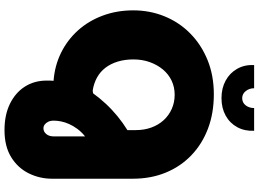

<svg xmlns="http://www.w3.org/2000/svg" viewBox="-168 -764 1149 853"><g transform="rotate(90 406.5 -337.5)"><path d="M558 217Q490 217 440.5 192.5Q391 168 364.5 126Q338 84 338 30Q338 23 338 15.5Q338 8 339 -1Q272 -6 215 -34Q158 -62 115.5 -109Q73 -156 49.5 -219Q26 -282 26 -355Q26 -429 52.5 -494Q79 -559 128.5 -608Q178 -657 246.5 -685Q315 -713 399 -713Q483 -713 551.5 -687Q620 -661 670 -613Q720 -565 747 -499Q774 -433 774 -353V6Q774 61 750 109.5Q726 158 678 187.5Q630 217 558 217ZM550 44Q565 44 575.5 31.5Q586 19 586 -2V-141Q566 -125 552.5 -106.5Q539 -88 531 -70Q523 -52 519.5 -34.5Q516 -17 516 -2Q516 13 521 23Q526 33 533.5 38.5Q541 44 550 44ZM381 -175Q385 -175 388.5 -175.5Q392 -176 395 -177Q415 -205 441 -233Q467 -261 497 -285.5Q527 -310 558 -329V-367Q558 -404 546.5 -435.5Q535 -467 514 -490Q493 -513 464 -526Q435 -539 401 -539Q367 -539 338.5 -525.5Q310 -512 289 -487Q268 -462 256 -428.5Q244 -395 244 -356Q244 -318 253.5 -286.5Q263 -255 281 -231.5Q299 -208 324.5 -194Q350 -180 381 -175ZM416 -747Q372 -747 338 -765.5Q304 -784 285.5 -817Q267 -850 269 -892H372Q372 -871 384.5 -855Q397 -839 416 -839Q436 -839 448 -854.5Q460 -870 460 -892H561Q563 -850 545 -817Q527 -784 493.5 -765.5Q460 -747 416 -747Z"/></g></svg>

Font: MuseoModerno Thin Black
Style: Regular
Weight: 900
Version: Version 1.002